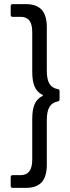

<svg xmlns="http://www.w3.org/2000/svg" viewBox="-20 -794 342 935"><path d="M42 121Q32 121 32 111V69Q32 59 42 59H80Q137 59 137 -16V-215Q137 -261 149 -287.5Q161 -314 187 -327Q190 -329 190 -330Q190 -331 187 -332Q161 -345 149 -371.5Q137 -398 137 -444V-638Q137 -676 123 -694Q109 -712 80 -712H42Q32 -712 32 -722V-764Q32 -774 42 -774H105Q158 -774 183 -746.5Q208 -719 208 -661V-449Q208 -407 221 -386Q234 -365 261 -360Q270 -359 270 -350V-310Q270 -302 261 -300Q234 -295 221 -273.5Q208 -252 208 -210V7Q208 66 183 93.5Q158 121 105 121Z"/></svg>

Font: LinhAnh
Style: Regular
Weight: 400
Designer: Jeremy Tribby
Foundry: Tribby Type
Version: Version 1.408